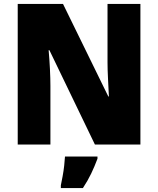

<svg xmlns="http://www.w3.org/2000/svg" viewBox="-20 -734 803 975"><path d="M693 0H462L231 -479H227Q231 -435 233.5 -385Q236 -335 236 -298V0H70V-714H300L530 -244H533Q531 -286 528.5 -334Q526 -382 526 -417V-714H693ZM475 72Q460 112 443 147.5Q426 183 401 221H289V207Q293 188 298 161Q303 134 306 107Q309 80 310 61H475Z"/></svg>

Font: Noto Sans Hebrew SemiCondensed Black
Style: Regular
Weight: 900
Width: 4
Designer: Ben Nathan
Foundry: Google LLC
Version: Version 3.001; ttfautohint (v1.8.4.7-5d5b)